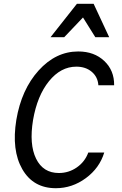

<svg xmlns="http://www.w3.org/2000/svg" viewBox="-20 -981 640 1011"><path d="M445 -178H529Q504 -96 432 -43Q360 10 274 10Q155 10 97.5 -90Q40 -190 66 -350Q93 -510 183.5 -610Q274 -710 392 -710Q476 -710 529 -660Q582 -610 581 -532H498Q495 -576 463 -603Q431 -630 382 -630Q300 -630 238 -553.5Q176 -477 154 -349Q133 -221 170 -145.5Q207 -70 290 -70Q342 -70 384.5 -99.5Q427 -129 445 -178ZM246 -785 385 -961H473L555 -785H482L417 -889L318 -785Z"/></svg>

Font: CommitMono
Style: Italic
Weight: 400
Monospace: yes
Designer: Eigil Nikolajsen
Foundry: Eigil Nikolajsen
Version: Version 1.143